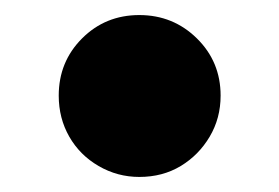

<svg xmlns="http://www.w3.org/2000/svg" viewBox="-20 -402 370 255"><path d="M165 -167Q136 -167 111 -181.5Q86 -196 72 -220.5Q58 -245 58 -275Q58 -320 89 -351Q120 -382 165 -382Q210 -382 241.5 -351Q273 -320 273 -275Q273 -245 258.5 -220.5Q244 -196 220 -181.5Q196 -167 165 -167Z"/></svg>

Font: Golos Text ExtraBold
Style: Regular
Weight: 800
Designer: A.Korolkova, Vitaly Kuzmin
Foundry: ParaType Ltd
Version: Version 2.004